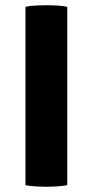

<svg xmlns="http://www.w3.org/2000/svg" viewBox="-20 -709 355 735"><path d="M77.5 -683Q96.5 -687 119.8 -688Q143 -689 157.5 -689Q173.5 -689 195.5 -688Q217.5 -687 237.5 -683V0Q217.5 3.5 195.5 4.8Q173.5 6 157.5 6Q143 6 119.8 4.8Q96.5 3.5 77.5 0Z"/></svg>

Font: Signika
Style: Bold
Weight: 700
Designer: Anna Giedry
Foundry: Anna Giedry
Version: Version 2.001